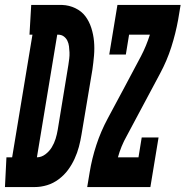

<svg xmlns="http://www.w3.org/2000/svg" viewBox="-77 -755 749 775"><path d="M-57 0 -51 -120H-28L54 -615H42L49 -735H79H174Q202 -734 227 -722Q252 -710 267.5 -689.5Q283 -669 291.5 -642.5Q300 -616 302.5 -588Q305 -560 302.5 -531Q300 -502 296 -474L252 -212Q248 -187 241.5 -162.5Q235 -138 224 -114Q213 -90 197.5 -69Q182 -48 160 -31.5Q138 -15 113 -7.5Q88 0 64 0ZM72 -120Q90 -120 106 -132Q122 -144 132 -160.5Q142 -177 147.5 -195Q153 -213 156 -231L199 -493Q201 -506 202.5 -518.5Q204 -531 203.5 -543.5Q203 -556 201.5 -568Q200 -580 195 -590.5Q190 -601 180.5 -608Q171 -615 158 -615H154ZM275 0 285 -60Q294 -115 312 -170Q330 -225 358 -277L425 -402L492 -528Q503 -549 512 -571Q521 -593 528 -615H444L431 -535H364L397 -735H652L642 -675Q632 -620 614.5 -565Q597 -510 569 -458L435 -207Q423 -186 414 -164Q405 -142 399 -120H482L495 -200H563L530 0Z"/></svg>

Font: Iosevka Curly Slab HvExObl
Style: Regular
Weight: 900
Width: 7
Italic angle: -9°
Monospace: yes
Designer: Belleve Invis
Foundry: Belleve Invis
Version: Version 11.1.0; ttfautohint (v1.8.3)